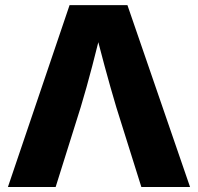

<svg xmlns="http://www.w3.org/2000/svg" viewBox="-20 -748 792 768"><path d="M11.7 0 258.3 -727.5H489.7L740.2 0H545.4L445.3 -318.8Q421.4 -398.9 398.4 -483.9Q375.5 -568.8 351.6 -664.6H395Q371.1 -568.8 348.9 -483.6Q326.7 -398.4 302.7 -318.8L202.6 0Z"/></svg>

Font: Inter 24pt ExtraBold
Style: Regular
Weight: 800
Designer: Rasmus Andersson
Foundry: rsms
Version: Version 4.001;git-66647c0bb